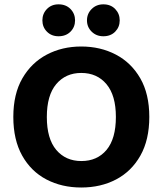

<svg xmlns="http://www.w3.org/2000/svg" viewBox="-20 -835 739 872"><path d="M658.1 -304Q658.1 -200 617.6 -128.3Q577.1 -56.6 507.3 -20Q437.5 16.6 349 16.6Q260.6 16.6 190.7 -20Q120.9 -56.6 80.7 -128.3Q40.5 -200 40.5 -304Q40.5 -408 81.6 -479.2Q122.8 -550.4 192.7 -587.1Q262.5 -623.8 349 -623.8Q435.9 -623.8 506.1 -587.1Q576.2 -550.4 617.2 -479.2Q658.1 -408 658.1 -304ZM506.3 -304Q506.3 -401.7 463.6 -452.7Q421 -503.7 349 -503.7Q278.4 -503.7 235.5 -453.1Q192.7 -402.4 192.7 -303.6Q192.7 -204.9 235.5 -154.2Q278.4 -103.6 349.6 -103.6Q421.5 -103.6 463.9 -154.2Q506.3 -204.9 506.3 -304ZM320.9 -742.5Q320.9 -712.1 300.2 -691.2Q279.4 -670.3 245.8 -670.3Q213.7 -670.3 193.1 -691.2Q172.5 -712.1 172.5 -742.5Q172.5 -772.8 193.1 -794.1Q213.7 -815.3 245.8 -815.3Q279.4 -815.3 300.2 -794.1Q320.9 -772.8 320.9 -742.5ZM523.7 -742.5Q523.7 -712.1 503.2 -691.2Q482.7 -670.3 449.3 -670.3Q417.5 -670.3 396.3 -691.2Q375 -712.1 375 -742.5Q375 -772.8 396.3 -794.1Q417.5 -815.3 449.3 -815.3Q482.7 -815.3 503.2 -794.1Q523.7 -772.8 523.7 -742.5Z"/></svg>

Font: Baloo Bhaina 2
Style: Regular
Weight: 400
Designer: Yesha Goshar, Manish Minz, Shuchita Grover and Ek Type
Foundry: Ek Type
Version: Version 1.700